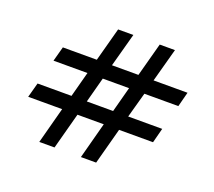

<svg xmlns="http://www.w3.org/2000/svg" viewBox="-125 -918 1211 1084"><g transform="rotate(20 481.0 -375.5)"><path d="M673 -459.5 631 -307.5H835.5L812.5 -219H608.5L550 -1H458.5L516.5 -219H358.5L300 -1H208.5L266.5 -219H62.5L86.5 -307.5H290.5L331 -459.5H127L151 -548H355L409.5 -750H501L446 -548H605L659.5 -750H751L696 -548H900L877 -459.5ZM581 -459.5H423L382.5 -307.5H540.5Z"/></g></svg>

Font: Russisch Sans Medium
Style: Regular
Weight: 500
Width: 4
Designer: Michael Sharanda (font) & Cristiano Sobral (main changes)
Foundry: Michael Sharanda
Version: Version 2.00;September 8, 2020;FontCreator 13.0.0.2681 64-bi